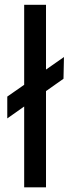

<svg xmlns="http://www.w3.org/2000/svg" viewBox="-20 -798 299 818"><path d="M83 0V-777.5H176V0ZM11 -293.5V-386.5L252.5 -555L250.5 -462.5Z"/></svg>

Font: Spline Sans
Style: Regular
Weight: 400
Designer: Eben Sorkin, Mirko Velimirovic
Foundry: Sorkin Type
Version: Version 1.001